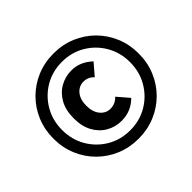

<svg xmlns="http://www.w3.org/2000/svg" viewBox="-161 -911 1131 1131"><g transform="rotate(-45 405.0 -345.0)"><path d="M405 10Q330 10 265.5 -17Q201 -44 152.5 -92.5Q104 -141 77 -205.5Q50 -270 50 -345Q50 -420 77 -484.5Q104 -549 152.5 -597.5Q201 -646 265.5 -673Q330 -700 405 -700Q480 -700 544.5 -673Q609 -646 657.5 -597.5Q706 -549 733 -484.5Q760 -420 760 -345Q760 -270 733 -205.5Q706 -141 657.5 -92.5Q609 -44 544.5 -17Q480 10 405 10ZM405 -60Q485 -60 549 -98Q613 -136 650.5 -200.5Q688 -265 688 -345Q688 -425 650.5 -489.5Q613 -554 549 -592Q485 -630 405 -630Q325 -630 261 -592Q197 -554 159.5 -489.5Q122 -425 122 -345Q122 -265 159.5 -200.5Q197 -136 261 -98Q325 -60 405 -60ZM219 -345Q219 -413 245 -459.5Q271 -506 314.5 -530.5Q358 -555 408 -555Q447 -555 479.5 -540.5Q512 -526 539 -500L478 -429Q451 -458 412 -458Q375 -458 349.5 -428Q324 -398 324 -345Q324 -293 349.5 -262.5Q375 -232 412 -232Q454 -232 482 -263L544 -191Q517 -164 483.5 -149.5Q450 -135 408 -135Q358 -135 314.5 -159.5Q271 -184 245 -231Q219 -278 219 -345Z"/></g></svg>

Font: Radio Canada Condensed SemiBold
Style: Regular
Weight: 600
Width: 3
Designer: Charles Daoud, Etienne Aubert Bonn, Alexandre Saumier Demers, Jacques Le Bailly
Foundry: Radio-Canada
Version: Version 2.104; ttfautohint (v1.8.4.7-5d5b);gftools[0.9.28.de